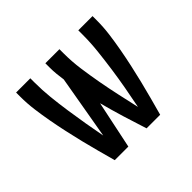

<svg xmlns="http://www.w3.org/2000/svg" viewBox="-124 -684 849 849"><g transform="rotate(-45 300.0 -260.0)"><path d="M158 0Q147 -40 136 -81Q125 -122 115 -162.5Q105 -203 96 -244.5Q87 -286 79.5 -327Q72 -368 66.5 -410Q61 -452 61 -494V-520H150V-494Q150 -446 155 -398Q160 -350 167 -302.5Q174 -255 182 -207.5Q190 -160 199 -113L251 -412Q248 -432 246 -452.5Q244 -473 244 -494V-520H332V-494Q332 -443 339 -392.5Q346 -342 355 -292.5Q364 -243 375 -193Q386 -143 397 -94Q407 -144 416 -193.5Q425 -243 432 -293Q439 -343 444.5 -393Q450 -443 450 -494V-520H539V-494Q539 -452 533.5 -410Q528 -368 520.5 -327Q513 -286 504 -244.5Q495 -203 485 -162.5Q475 -122 464 -81Q453 -40 442 0H357Q339 -55 322 -111Q305 -167 290 -224L243 0Z"/></g></svg>

Font: Iosevka Medium Extended
Style: Regular
Weight: 500
Width: 7
Monospace: yes
Designer: Belleve Invis
Foundry: Belleve Invis
Version: Version 32.5.0; ttfautohint (v1.8.4)